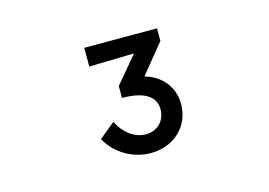

<svg xmlns="http://www.w3.org/2000/svg" viewBox="-55 -912 721 515"><g transform="rotate(-15 305.0 -654.5)"><path d="M189 -566C212 -523 259 -495 309 -495C374 -495 421 -540 421 -602C421 -650 389 -686 345 -698L411 -779V-814H209V-762L334 -765L272 -691V-658C328 -658 364 -641 364 -602C364 -571 342 -547 309 -547C278 -547 249 -569 233 -602Z"/></g></svg>

Font: Necto Mono
Style: Regular
Weight: 400
Designer: Marco Condello
Foundry: Collletttivo
Version: Version 1.300;Glyphs 3.2 (3217)